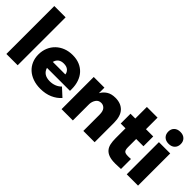

<svg xmlns="http://www.w3.org/2000/svg" viewBox="16 -1339 1983 1983"><g transform="rotate(45 1007.5 -347.5)"><path d="M46 -700H211V0H46Z M547 7Q487 7 438 -10.5Q389 -28 354.5 -59.5Q320 -91 301.5 -134.5Q283 -178 283 -229Q283 -284 302 -329.5Q321 -375 355.5 -408Q390 -441 436.5 -459Q483 -477 539 -477Q596 -477 640.5 -458.5Q685 -440 716 -406.5Q747 -373 763.5 -325.5Q780 -278 780 -221V-195H444Q467 -117 562 -117Q600 -117 633 -130Q666 -143 690 -168L777 -88Q739 -44 680.5 -18.5Q622 7 547 7ZM536 -350Q461 -350 443 -281H626Q624 -308 601.5 -329Q579 -350 536 -350Z M1170 -236Q1170 -290 1148.5 -313Q1127 -336 1097 -336Q1059 -336 1039 -307Q1019 -278 1017 -240V0H852V-470H1008V-389Q1028 -427 1066 -452Q1104 -477 1163 -477Q1244 -477 1289.5 -429Q1335 -381 1335 -281V0H1170V-236Z M1389 -470H1459V-639H1615V-470H1721V-327H1615V-209Q1615 -169 1628 -155Q1641 -141 1680 -141Q1689 -141 1700.5 -141.5Q1712 -142 1723 -143V3Q1710 3 1687 4.5Q1664 6 1641 6Q1585 6 1550 -6.5Q1515 -19 1494.5 -43Q1474 -67 1466.5 -102Q1459 -137 1459 -182V-327H1389Z M1804 -470H1969V0H1804ZM1887 -528Q1844 -528 1819.5 -552Q1795 -576 1795 -616Q1795 -654 1819.5 -678Q1844 -702 1887 -702Q1929 -702 1953.5 -678Q1978 -654 1978 -616Q1978 -576 1953.5 -552Q1929 -528 1887 -528Z"/></g></svg>

Font: Tilda Sans Black
Style: Regular
Weight: 900
Designer: ParaType Ltd
Foundry: ParaType Ltd
Version: Version 1.009